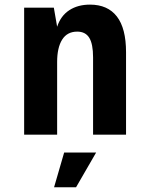

<svg xmlns="http://www.w3.org/2000/svg" viewBox="-20 -580 642 827"><path d="M84 -546.9H211.9L226.1 -464.8Q241.7 -512.2 278.6 -536.1Q315.4 -560.1 367.7 -560.1Q443.8 -560.1 483.4 -509Q522.9 -458 522.9 -355V0H380.9V-333Q380.9 -390.6 364.5 -417.2Q348.1 -443.8 312.5 -443.8Q269.5 -443.8 247.8 -409.4Q226.1 -375 226.1 -313V0H84ZM256.3 77.1H394L307.6 226.6H212.9Z"/></svg>

Font: Hack
Style: Bold
Weight: 700
Monospace: yes
Designer: Christopher Simpkins
Foundry: Christopher Simpkins
Version: Version 2.017